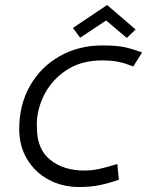

<svg xmlns="http://www.w3.org/2000/svg" viewBox="-20 -740 589 769"><path d="M57 0ZM389 -558Q296 -558 220 -515.5Q144 -473 100.5 -397Q57 -321 57 -223Q57 -155 88.5 -102.5Q120 -50 174.5 -20.5Q229 9 296 9Q341 9 376.5 2Q412 -5 456 -20L450 -83Q407 -70 378 -63.5Q349 -57 318 -57Q234 -57 181 -100Q128 -143 128 -227Q124 -290 153.5 -353Q183 -416 243 -457Q303 -498 388 -498Q427 -498 453.5 -492.5Q480 -487 514 -474L549 -530Q499 -548 469 -553Q439 -558 389 -558ZM488 -588 405 -658 301 -589 272 -628 409 -720 523 -622Z"/></svg>

Font: Cambay Devanagari
Style: Italic
Weight: 400
Italic angle: -11°
Designer: Pooja Saxena
Foundry: Pooja Saxena
Version: Version 1.018;PS 001.018;hotconv 1.0.70;makeotf.lib2.5.58329